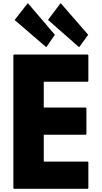

<svg xmlns="http://www.w3.org/2000/svg" viewBox="-20 -1166 632 1193"><path d="M525 -827H67L63 -823V3L67 7H525L529 3V-158L525 -162H252V-329H513L517 -333V-494L513 -498H252V-658H525L529 -662V-823ZM156 -1143 153 -1146 150 -1143 71 -1042 74 -1039 267 -873 270 -876 321 -950ZM360 -1143 357 -1146 354 -1143 278 -1042 282 -1039 471 -873 474 -876 528 -950ZM156 -1143V-1142ZM75 -1039H74ZM360 -1143 361 -1142ZM282 -1039Z"/></svg>

Font: Hussar Woodtype
Style: Bd
Weight: 900
Foundry: Cannot Into Space Fonts
Version: Version 1.07